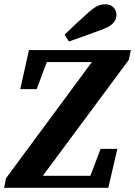

<svg xmlns="http://www.w3.org/2000/svg" viewBox="-46 -896 644 916"><path d="M-26.3 0H470.7L513.9 -185.9H434.1L374.1 -28.2L416 -57.2H283.6H153L155 -70.6L139 -31.4L569 -611.1L578.2 -657.1H92.1L50.7 -470.9H129L188.3 -628.9L149.9 -599.9H268.7H398L395 -584.2L411.3 -625.7L-17.2 -45.7L-26.3 0ZM262.1 -730.7 283 -698C338 -717.1 393.3 -737.4 448.3 -757.9C499.2 -777.1 509.5 -803.1 509.5 -825.8C509.5 -851.1 490.3 -875.6 457.4 -875.6C430.3 -875.6 412.4 -867.7 378 -838.6C338.6 -803.7 300.1 -767 262.1 -730.7Z"/></svg>

Font: Source Serif 4 Variable
Style: Italic
Weight: 400
Italic angle: -12°
Designer: Frank Grießhammer
Foundry: Adobe Systems Incorporated
Version: Version 4.004;hotconv 1.0.116;makeotfexe 2.5.65601